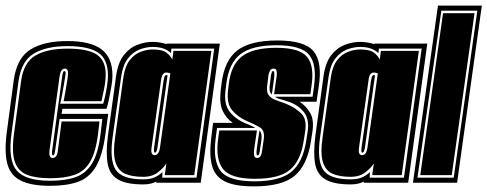

<svg xmlns="http://www.w3.org/2000/svg" viewBox="-25 -650 1734 683"><path d="M153 11Q86 11 49 -7.5Q12 -26 1 -67.5Q-10 -109 -1 -179L24 -365Q35 -444 83.5 -474Q132 -504 215 -504Q296 -504 335.5 -475Q375 -446 375 -381Q375 -364 371 -341Q367 -318 362.5 -296.5Q358 -275 354 -263H197L194 -245H360L350 -173Q340 -97 316 -57Q292 -17 252 -3Q212 11 153 11ZM153 -7Q208 -7 244.5 -20Q281 -33 303 -69.5Q325 -106 333 -176L339 -227H187L171 -113Q168 -97 164 -97Q159 -97 160 -111L196 -377Q198 -389 199.5 -393Q201 -397 204 -397Q210 -397 208 -385Q207 -377 203.5 -356Q200 -335 196 -313Q192 -291 189 -281H342Q345 -290 349 -308Q353 -326 356 -346Q359 -366 359 -381Q359 -440 324 -463Q289 -486 215 -486Q140 -486 95.5 -459.5Q51 -433 41 -362L16 -176Q3 -81 34 -44Q65 -7 153 -7ZM153 -16Q102 -16 70.5 -28.5Q39 -41 27.5 -75.5Q16 -110 25 -176L50 -361Q59 -428 101 -452.5Q143 -477 215 -477Q287 -477 319 -456Q351 -435 351 -385Q351 -363 345.5 -335Q340 -307 336 -290H201Q203 -297 206.5 -317.5Q210 -338 213.5 -359Q217 -380 217 -390Q217 -406 206 -406Q191 -406 187 -379L151 -115Q148 -88 162 -88Q169 -88 174 -93.5Q179 -99 181 -115L194 -218H329L324 -176Q316 -109 295.5 -74.5Q275 -40 240 -28Q205 -16 153 -16Z M484 6Q425 6 395 -11.5Q365 -29 358 -67.5Q351 -106 359 -168L388 -380Q395 -428 415.5 -454Q436 -480 463.5 -490.5Q491 -501 518 -501Q533 -501 546 -498.5Q559 -496 568 -493V-495H757L689 0H531V-4Q512 6 484 6ZM484 -12Q510 -12 526 -19.5Q542 -27 553 -38L552 -18H674L737 -477H585L583 -461Q574 -470 558.5 -476.5Q543 -483 518 -483Q495 -483 471.5 -474Q448 -465 430 -442Q412 -419 406 -377L376 -165Q364 -82 386 -47Q408 -12 484 -12ZM484 -21Q445 -21 420 -32Q395 -43 385.5 -74Q376 -105 385 -165L414 -376Q420 -415 436.5 -436Q453 -457 475 -465.5Q497 -474 518 -474Q553 -474 567.5 -462.5Q582 -451 588 -438L592 -469H727L666 -27H561L567 -69Q558 -54 537.5 -37.5Q517 -21 484 -21ZM525 -98Q540 -98 544 -124L581 -389Q574 -392 566 -392Q560 -392 555 -386.5Q550 -381 548 -365L514 -124Q512 -109 515.5 -103.5Q519 -98 525 -98ZM526 -107Q524 -107 523 -110.5Q522 -114 523 -124L557 -364Q560 -383 566 -383Q569 -383 571 -382L535 -124Q532 -107 526 -107Z M878 13Q810 13 775 -4.5Q740 -22 729.5 -59.5Q719 -97 726 -156L733 -213H803Q780 -229 767.5 -255Q755 -281 760 -327L763 -352Q773 -435 819 -470.5Q865 -506 962 -506Q1059 -506 1090.5 -467.5Q1122 -429 1109 -343L1101 -288H1041Q1064 -273 1078.5 -248Q1093 -223 1086 -179L1081 -147Q1068 -63 1023.5 -25Q979 13 878 13ZM880 -5Q970 -5 1011 -38.5Q1052 -72 1064 -147L1069 -179Q1077 -226 1055 -252.5Q1033 -279 996 -290L980 -295Q972 -297 965 -299.5Q958 -302 953 -306H1087L1092 -343Q1103 -420 1075 -454.5Q1047 -489 959 -489Q871 -489 830 -457Q789 -425 780 -352L777 -327Q771 -277 794 -250Q817 -223 854 -209Q859 -207 868 -203Q877 -199 883 -195H747L742 -156Q732 -77 760.5 -41Q789 -5 880 -5ZM882 -14Q797 -14 769 -48Q741 -82 751 -156L755 -186H889L880 -125Q877 -107 879 -97Q881 -88 890 -88Q898 -88 902 -95Q906 -102 907 -112L913 -153Q918 -186 899.5 -197Q881 -208 852 -220Q821 -234 801 -257.5Q781 -281 786 -327L789 -352Q797 -420 836.5 -450Q876 -480 958 -480Q1040 -480 1067 -448Q1094 -416 1083 -343L1079 -315H950L958 -371Q961 -386 959 -397Q958 -406 949 -406Q940 -406 936 -399.5Q932 -393 930 -383L925 -341Q923 -321 932 -310Q941 -299 957.5 -293.5Q974 -288 992 -281Q1026 -267 1047 -246Q1068 -225 1060 -179L1055 -147Q1044 -77 1006 -45.5Q968 -14 882 -14ZM942 -314Q932 -322 934 -341L939 -383Q940 -387 942 -393Q942 -397 947 -397Q953 -397 950 -371ZM891 -97Q885 -97 889 -125L898 -186Q908 -176 905 -153L899 -112Q897 -97 891 -97Z M1222 6Q1163 6 1133 -11.5Q1103 -29 1096 -67.5Q1089 -106 1097 -168L1126 -380Q1133 -428 1153.5 -454Q1174 -480 1201.5 -490.5Q1229 -501 1256 -501Q1271 -501 1284 -498.5Q1297 -496 1306 -493V-495H1495L1427 0H1269V-4Q1250 6 1222 6ZM1222 -12Q1248 -12 1264 -19.5Q1280 -27 1291 -38L1290 -18H1412L1475 -477H1323L1321 -461Q1312 -470 1296.5 -476.5Q1281 -483 1256 -483Q1233 -483 1209.5 -474Q1186 -465 1168 -442Q1150 -419 1144 -377L1114 -165Q1102 -82 1124 -47Q1146 -12 1222 -12ZM1222 -21Q1183 -21 1158 -32Q1133 -43 1123.5 -74Q1114 -105 1123 -165L1152 -376Q1158 -415 1174.5 -436Q1191 -457 1213 -465.5Q1235 -474 1256 -474Q1291 -474 1305.5 -462.5Q1320 -451 1326 -438L1330 -469H1465L1404 -27H1299L1305 -69Q1296 -54 1275.5 -37.5Q1255 -21 1222 -21ZM1263 -98Q1278 -98 1282 -124L1319 -389Q1312 -392 1304 -392Q1298 -392 1293 -386.5Q1288 -381 1286 -365L1252 -124Q1250 -109 1253.5 -103.5Q1257 -98 1263 -98ZM1264 -107Q1262 -107 1261 -110.5Q1260 -114 1261 -124L1295 -364Q1298 -383 1304 -383Q1307 -383 1309 -382L1273 -124Q1270 -107 1264 -107Z M1444 0 1533 -630H1689L1601 0ZM1460 -18H1589L1673 -612H1545ZM1470 -27 1551 -603H1663L1582 -27Z"/></svg>

Font: Alumni Sans Collegiate One
Style: Italic
Weight: 400
Italic angle: -8°
Designer: Robert E. Leuschke
Foundry: Robert E. Leuschke
Version: Version 1.100